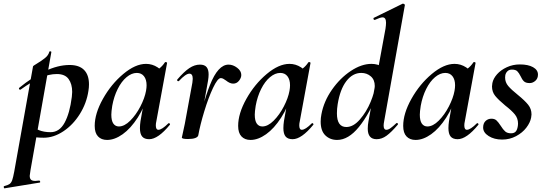

<svg xmlns="http://www.w3.org/2000/svg" viewBox="-92 -745 2948 1040"><path d="M-69 263Q-49 258 -40 251.5Q-31 245 -26 231Q-21 217 -15 185L87 -386Q87 -388 104 -398Q132 -415 151 -430Q170 -445 175 -464Q176 -468 181.5 -467Q187 -466 186 -462L73 178Q69 202 69 207Q69 222 76 228.5Q83 235 99 235Q104 235 120 233Q124 233 125.5 238Q127 243 123 244L-67 275Q-70 276 -71.5 270Q-73 264 -69 263ZM57 -8 67 -70Q92 -51 119 -40Q146 -29 182 -29Q230 -29 258 -80.5Q286 -132 297 -220Q299 -238 299 -247Q299 -290 279.5 -317Q260 -344 216 -344Q173 -344 126.5 -323.5Q80 -303 20 -260Q19 -259 17 -259Q13 -259 11 -263Q9 -267 13 -270Q81 -326 151.5 -359.5Q222 -393 285 -393Q337 -393 363.5 -366Q390 -339 390 -288Q390 -271 387 -253Q377 -186 340.5 -127.5Q304 -69 251.5 -34Q199 1 145 1Q100 1 57 -8Z M421 -63Q421 -130 465.5 -209.5Q510 -289 575.5 -344Q641 -399 699 -399Q733 -399 762 -380Q791 -361 794 -324L734 -357Q751 -359 769.5 -373Q788 -387 801 -407Q803 -409 805 -409Q808 -409 811 -407Q814 -405 813 -404L755 -89Q752 -76 752 -66Q752 -42 766 -42Q785 -42 820 -77Q821 -78 823 -78Q826 -78 828 -74.5Q830 -71 828 -69Q764 9 716 9Q690 9 678 -5.5Q666 -20 666 -51Q666 -68 669 -89L694 -229L715 -246Q692 -167 654 -108Q616 -49 572.5 -18Q529 13 488 13Q457 13 439 -6Q421 -25 421 -63ZM699 -253Q702 -270 702 -283Q702 -314 688 -332Q674 -350 649 -350Q621 -350 593.5 -327Q566 -304 545.5 -263Q525 -222 516 -172Q511 -140 511 -124Q511 -91 522 -75.5Q533 -60 552 -60Q582 -60 613.5 -91.5Q645 -123 668.5 -168.5Q692 -214 699 -253Z M1146 -395Q1170 -395 1192.5 -378Q1215 -361 1215 -339Q1215 -323 1202.5 -307.5Q1190 -292 1171 -292Q1153 -292 1132 -309Q1125 -314 1118 -318Q1111 -322 1104 -322Q1087 -322 1062 -269Q1037 -216 1014.5 -142Q992 -68 982 -12L972 -13Q1002 -175 1045.5 -285Q1089 -395 1146 -395ZM893 0Q894 -7 899.5 -30Q905 -53 909 -74L950 -297Q952 -313 952 -318Q952 -346 934 -346Q914 -346 877 -306Q876 -305 874 -305Q870 -305 868 -308.5Q866 -312 869 -315Q905 -357 933.5 -376Q962 -395 991 -395Q1016 -395 1027 -381.5Q1038 -368 1038 -342Q1038 -327 1035 -309L982 -12Q980 -3 966 2.5Q952 8 926 8Q893 8 893 0Z M1198 -63Q1198 -130 1242.5 -209.5Q1287 -289 1352.5 -344Q1418 -399 1476 -399Q1510 -399 1539 -380Q1568 -361 1571 -324L1511 -357Q1528 -359 1546.5 -373Q1565 -387 1578 -407Q1580 -409 1582 -409Q1585 -409 1588 -407Q1591 -405 1590 -404L1532 -89Q1529 -76 1529 -66Q1529 -42 1543 -42Q1562 -42 1597 -77Q1598 -78 1600 -78Q1603 -78 1605 -74.5Q1607 -71 1605 -69Q1541 9 1493 9Q1467 9 1455 -5.5Q1443 -20 1443 -51Q1443 -68 1446 -89L1471 -229L1492 -246Q1469 -167 1431 -108Q1393 -49 1349.5 -18Q1306 13 1265 13Q1234 13 1216 -6Q1198 -25 1198 -63ZM1476 -253Q1479 -270 1479 -283Q1479 -314 1465 -332Q1451 -350 1426 -350Q1398 -350 1370.5 -327Q1343 -304 1322.5 -263Q1302 -222 1293 -172Q1288 -140 1288 -124Q1288 -91 1299 -75.5Q1310 -60 1329 -60Q1359 -60 1390.5 -91.5Q1422 -123 1445.5 -168.5Q1469 -214 1476 -253Z M1645 -86Q1645 -106 1649 -126Q1662 -196 1706 -259Q1750 -322 1808 -360.5Q1866 -399 1920 -399Q1955 -399 1979.5 -382Q2004 -365 2006 -332L1956 -246Q1909 -127 1852 -57Q1795 13 1734 13Q1696 13 1670.5 -11.5Q1645 -36 1645 -86ZM1938 -279Q1938 -313 1916.5 -331.5Q1895 -350 1865 -350Q1818 -350 1784 -305.5Q1750 -261 1737 -180Q1733 -156 1733 -131Q1733 -57 1784 -57Q1822 -57 1857.5 -98Q1893 -139 1915.5 -193Q1938 -247 1938 -279ZM1900 -48Q1900 -68 1904 -89L1996 -589Q1999 -609 1999 -622Q1999 -651 1980 -651Q1968 -651 1938 -637H1937Q1932 -637 1931 -642.5Q1930 -648 1934 -649L2089 -725H2091Q2095 -725 2098.5 -722Q2102 -719 2101 -717L1989 -89Q1986 -74 1986 -65Q1986 -42 2001 -42Q2011 -42 2023.5 -51Q2036 -60 2054 -77Q2056 -79 2058 -79Q2061 -79 2063 -75.5Q2065 -72 2062 -69Q2028 -29 2002 -10Q1976 9 1948 9Q1900 9 1900 -48Z M2092 -63Q2092 -130 2136.5 -209.5Q2181 -289 2246.5 -344Q2312 -399 2370 -399Q2404 -399 2433 -380Q2462 -361 2465 -324L2405 -357Q2422 -359 2440.5 -373Q2459 -387 2472 -407Q2474 -409 2476 -409Q2479 -409 2482 -407Q2485 -405 2484 -404L2426 -89Q2423 -76 2423 -66Q2423 -42 2437 -42Q2456 -42 2491 -77Q2492 -78 2494 -78Q2497 -78 2499 -74.5Q2501 -71 2499 -69Q2435 9 2387 9Q2361 9 2349 -5.5Q2337 -20 2337 -51Q2337 -68 2340 -89L2365 -229L2386 -246Q2363 -167 2325 -108Q2287 -49 2243.5 -18Q2200 13 2159 13Q2128 13 2110 -6Q2092 -25 2092 -63ZM2370 -253Q2373 -270 2373 -283Q2373 -314 2359 -332Q2345 -350 2320 -350Q2292 -350 2264.5 -327Q2237 -304 2216.5 -263Q2196 -222 2187 -172Q2182 -140 2182 -124Q2182 -91 2193 -75.5Q2204 -60 2223 -60Q2253 -60 2284.5 -91.5Q2316 -123 2339.5 -168.5Q2363 -214 2370 -253Z M2525 -54Q2525 -77 2538 -89.5Q2551 -102 2570 -102Q2587 -102 2597 -93Q2607 -84 2620 -64Q2633 -43 2644.5 -33Q2656 -23 2676 -23Q2693 -23 2701.5 -32.5Q2710 -42 2713 -63Q2714 -67 2714 -75Q2714 -104 2697 -125Q2680 -146 2644 -174Q2608 -204 2590.5 -225.5Q2573 -247 2573 -277Q2573 -283 2575 -295Q2580 -320 2600.5 -343Q2621 -366 2653.5 -381Q2686 -396 2724 -396Q2769 -396 2795.5 -381Q2822 -366 2822 -341Q2822 -320 2808 -307.5Q2794 -295 2777 -295Q2756 -295 2746 -304.5Q2736 -314 2728 -332Q2719 -350 2710 -359Q2701 -368 2681 -368Q2665 -368 2656 -358.5Q2647 -349 2645 -337Q2644 -333 2644 -325Q2644 -299 2661 -279Q2678 -259 2713 -231Q2751 -200 2769 -177.5Q2787 -155 2787 -125Q2787 -120 2785 -108Q2780 -81 2759 -53.5Q2738 -26 2703.5 -7.5Q2669 11 2628 11Q2585 11 2555 -8Q2525 -27 2525 -54Z"/></svg>

Font: Cormorant Infant
Style: Bold Italic
Weight: 700
Italic angle: -10°
Designer: Christian Thalmann (Catharsis Fonts)
Foundry: Catharsis Fonts
Version: Version 4.000